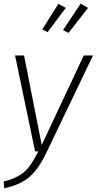

<svg xmlns="http://www.w3.org/2000/svg" viewBox="-28 -824 526 1045"><path d="M226 4Q184 93 134.5 137Q85 181 -5 201L-8 164Q46 150 78 130.5Q110 111 131.5 82Q153 53 181 0H163L54 -522H103L199 -35L428 -522H478ZM411 -804 451 -781 345 -645 315 -660ZM290 -803 330 -781 231 -649 202 -664Z"/></svg>

Font: Fira Sans ExtraLight
Style: Italic
Weight: 275
Italic angle: -8°
Designer: Carrois Corporate & Edenspiekermann AG
Foundry: Carrois Corporate GbR & Edenspiekermann AG
Version: Version 4.203